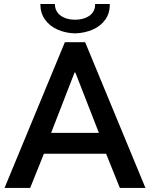

<svg xmlns="http://www.w3.org/2000/svg" viewBox="-20 -928 741 948"><path d="M300.3 -719.7H400.4L698.2 0H571.8L503.9 -168.9H196.8L128.9 0H2.4ZM179.2 -908.2H251Q251.5 -871.1 279.8 -850.8Q308.1 -830.6 350.1 -830.6Q393.6 -830.6 421.9 -850.6Q450.2 -870.6 449.7 -908.2H522Q522.9 -863.8 500.2 -831.5Q477.5 -799.3 438 -782Q398.4 -764.6 350.1 -763.2Q302.7 -764.6 263.9 -782Q225.1 -799.3 202.1 -831.5Q179.2 -863.8 179.2 -908.2ZM468.3 -272 352.1 -569.8H348.1L232.4 -272Z"/></svg>

Font: Reddit Sans SemiBold
Style: Regular
Weight: 600
Designer: Stephen Hutchings
Foundry: Reddit
Version: Version 1.013